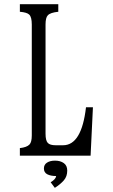

<svg xmlns="http://www.w3.org/2000/svg" viewBox="-20 -780 540 920"><path d="M75.2 -723.6V-759.8H259.3V-723.6Q220.7 -719.7 209 -706.5Q198.2 -695.3 198.2 -662.6V-139.2Q198.2 -106.4 209 -95.2Q219.2 -84 247.1 -84H282.2Q371.1 -84 392.1 -266.1H425.3L414.1 -34.2H75.2V-70.3Q108.4 -74.2 121.1 -87.4Q132.3 -98.6 132.3 -131.3V-662.6Q132.3 -698.2 120.1 -710Q109.4 -720.7 75.2 -723.6ZM242.7 120.1 222.7 93.3Q247.6 78.6 249 63.5Q223.1 63.5 206.8 55.2Q190.4 46.9 190.4 27.3Q190.4 8.8 205.3 -0.7Q220.2 -10.3 243.7 -10.3Q269 -10.3 285.6 1.5Q302.2 13.2 302.2 37.6Q302.2 65.4 285.9 84.2Q269.5 103 242.7 120.1Z"/></svg>

Font: BIZ UDMincho
Style: Regular
Weight: 400
Monospace: yes
Designer: TypeBank Co., Ltd.
Foundry: Morisawa Inc.
Version: Version 1.06